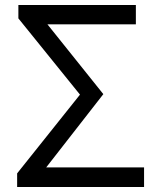

<svg xmlns="http://www.w3.org/2000/svg" viewBox="-20 -753 641 773"><path d="M560 0H49V-55L302 -372L54 -679V-733H527V-655H171L396 -374L166 -79H560Z"/></svg>

Font: Source Han Sans & Saira Hybrid
Style: Regular
Weight: 400
Designer: Ryoko NISHIZUKA 西塚涼子 (kana & ideographs); Paul D. Hunt (Latin, Greek & Cyrillic); Wenlong ZHANG 张文龙 (bopomofo); Sandoll 
Foundry: Adobe Systems Incorporated
Version: Version 1.00;August 2, 2021;FontCreator 13.0.0.2675 64-bit